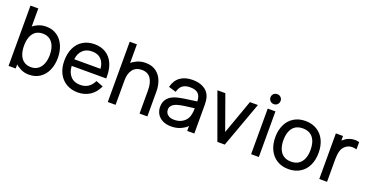

<svg xmlns="http://www.w3.org/2000/svg" viewBox="-30 -1321 3841 1996"><g transform="rotate(20 1890.5 -323.5)"><path d="M291 22.9Q236.8 22.9 194.3 0.2Q151.9 -22.5 141.6 -37.1V9.3H62.5V-657.7H148.9V-456.5Q159.7 -470.2 200.9 -489.5Q242.2 -508.8 293.5 -508.8Q362.3 -508.8 412.8 -473.9Q463.4 -439 489.7 -378.7Q516.1 -318.4 516.1 -243.7Q516.1 -168 489.7 -107.7Q463.4 -47.4 412.4 -12.2Q361.3 22.9 291 22.9ZM284.7 -57.6Q329.6 -57.6 361.6 -80.8Q393.6 -104 410.2 -146.2Q426.8 -188.5 426.8 -243.7Q426.8 -298.3 410.6 -340.3Q394.5 -382.3 362.1 -405.3Q329.6 -428.2 283.2 -428.2Q236.8 -428.2 205.3 -406Q173.8 -383.8 157.7 -341.8Q141.6 -299.8 141.6 -243.7Q141.6 -187.5 157.7 -145.5Q173.8 -103.5 205.6 -80.6Q237.3 -57.6 284.7 -57.6Z M830.6 22.9Q757.8 22.9 702.6 -10.3Q647.5 -43.5 617.9 -103Q588.4 -162.6 588.4 -240.7Q588.4 -321.3 617.4 -382.1Q646.5 -442.9 700.7 -475.8Q754.9 -508.8 828.1 -508.8Q900.9 -508.8 953.4 -475.8Q1005.9 -442.9 1033.7 -382.1Q1061.5 -321.3 1061.5 -238.8V-215.3H679.2Q682.6 -144.5 721.2 -102.1Q759.8 -59.6 828.1 -59.6Q877 -59.6 913.6 -82Q950.2 -104.5 975.6 -155.3L1055.2 -124.5Q1021 -50.3 962.9 -13.7Q904.8 22.9 830.6 22.9ZM971.2 -289.1Q965.8 -354.5 929.7 -391.8Q893.6 -429.2 829.6 -429.2Q764.6 -429.2 725.8 -391.1Q687 -353 680.7 -289.1Z M1598.1 9.3H1511.7V-248Q1511.7 -331.5 1479.5 -378.7Q1447.3 -425.8 1380.9 -425.8Q1316.4 -425.8 1281.5 -382.6Q1246.6 -339.4 1246.6 -259.3V9.3H1160.2V-657.7H1239.7V-449.7Q1250 -464.4 1293.9 -486.1Q1337.9 -507.8 1393.1 -507.8Q1465.3 -507.8 1511.5 -472.4Q1557.6 -437 1577.9 -382.6Q1598.1 -328.1 1598.1 -267.1Z M1863.8 22.9Q1808.1 22.9 1768.1 2.4Q1728 -18.1 1708 -53.2Q1688 -88.4 1688 -130.4Q1688 -190.4 1722.9 -227.8Q1757.8 -265.1 1819.3 -280.3Q1855 -289.1 1899.2 -295.9Q1943.4 -302.7 2001 -310.1L2032.7 -314.5Q2032.2 -370.6 2004.4 -399.2Q1976.6 -427.7 1913.1 -427.7Q1864.7 -427.7 1833.5 -406.7Q1802.2 -385.7 1787.1 -331.5L1704.6 -356.4Q1724.6 -433.6 1777.8 -471.2Q1831.1 -508.8 1914.1 -508.8Q1982.9 -508.8 2032.2 -482.2Q2081.5 -455.6 2102.1 -405.8Q2117.7 -368.7 2117.7 -301.8V9.3H2039.1V-46.9Q2026.9 -27.3 1977.5 -2.2Q1928.2 22.9 1863.8 22.9ZM1871.1 -52.7Q1914.1 -52.7 1946.8 -68.4Q1979.5 -84 1999.8 -110.8Q2020 -137.7 2025.9 -172.9Q2032.2 -200.7 2032.2 -238.8Q2025.9 -237.8 2018.1 -236.8Q1957 -230 1919.2 -224.1Q1881.3 -218.3 1851.1 -210Q1773.4 -187 1773.4 -130.4Q1773.4 -110.4 1783.4 -92.8Q1793.5 -75.2 1815.2 -64Q1836.9 -52.7 1871.1 -52.7Z M2454.6 9.3H2372.6L2189.5 -495.1H2277.3L2413.6 -115.2L2549.3 -495.1H2637.7Z M2789.1 -560.1Q2765.1 -560.1 2749 -576.2Q2732.9 -592.3 2732.9 -615.2Q2732.9 -639.2 2749.3 -654.8Q2765.6 -670.4 2789.1 -670.4Q2813 -670.4 2828.9 -654.5Q2844.7 -638.7 2844.7 -615.2Q2844.7 -592.3 2828.9 -576.2Q2813 -560.1 2789.1 -560.1ZM2831.5 9.3H2746.1V-495.1H2831.5Z M3161.1 22.9Q3086.9 22.9 3032.5 -11.5Q2978 -45.9 2949.7 -106Q2921.4 -166 2921.4 -243.7Q2921.4 -321.3 2950.2 -381.6Q2979 -441.9 3033.4 -475.3Q3087.9 -508.8 3161.1 -508.8Q3235.4 -508.8 3290 -474.6Q3344.7 -440.4 3372.8 -380.6Q3400.9 -320.8 3400.9 -243.7Q3400.9 -165 3372.6 -104.7Q3344.2 -44.4 3289.6 -10.7Q3234.9 22.9 3161.1 22.9ZM3161.1 -59.6Q3210.9 -59.6 3244.1 -81.8Q3277.3 -104 3294.4 -145.3Q3311.5 -186.5 3311.5 -243.7Q3311.5 -330.6 3273.2 -378.7Q3234.9 -426.8 3161.1 -426.8Q3086.9 -426.8 3049.1 -377.9Q3011.2 -329.1 3011.2 -243.7Q3011.2 -186.5 3028.6 -144.8Q3045.9 -103 3078.9 -81.3Q3111.8 -59.6 3161.1 -59.6Z M3585.9 9.3H3500V-495.1H3579.1V-446.3Q3577.1 -442.9 3601.1 -460.9Q3622.1 -480 3652.1 -489.7Q3682.1 -499.5 3712.4 -499.5Q3732.9 -499.5 3758.3 -492.7V-412.6Q3728.5 -419.4 3711.4 -419.4Q3668.5 -419.4 3639.2 -395Q3607.9 -370.6 3596.9 -332.3Q3585.9 -293.9 3585.9 -242.7Z"/></g></svg>

Font: Potro Sans Bangla SemiBold
Style: Regular
Weight: 600
Designer: Jayed Ahsan Saad
Foundry: Codepotro
Version: Potro Sans Bangla;Version 0.996;CodepotroFonts;